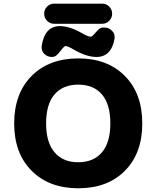

<svg xmlns="http://www.w3.org/2000/svg" viewBox="-20 -1099 842 1051"><path d="M278.3 -265.6Q324.2 -210.9 408.2 -210.9Q492.2 -210.9 538.1 -265.1Q584 -319.3 584 -423.8Q584 -528.3 538.1 -582Q492.2 -635.7 408.2 -635.7Q324.2 -635.7 278.3 -582Q232.4 -528.3 232.4 -423.8Q232.4 -319.3 278.3 -265.6ZM153.3 -683.6Q249 -779.3 408.7 -779.3Q568.4 -779.3 663.6 -683.1Q758.8 -586.9 758.8 -423.3Q758.8 -259.8 663.6 -164.1Q568.4 -68.4 408.7 -68.4Q249 -68.4 153.3 -164.1Q57.6 -259.8 57.6 -423.3Q57.6 -586.9 153.3 -683.6ZM427.7 -918Q460.9 -898.4 474.6 -898.4Q475.6 -898.4 475.6 -898.4Q479.5 -898.4 482.4 -899.4Q489.3 -904.3 508.3 -926.3Q527.3 -948.2 542 -948.2H551.8Q577.1 -948.2 593.8 -929.7Q607.4 -916 607.4 -897.5Q607.4 -892.6 607.4 -888.7Q589.8 -787.1 507.8 -787.1Q456.1 -787.1 387.7 -825.2Q352.5 -846.7 338.9 -846.7Q335 -846.7 333 -844.7Q324.2 -837.9 312.5 -821.8Q300.8 -805.7 289.6 -796.4Q278.3 -787.1 264.6 -787.1Q239.3 -787.1 221.7 -804.7Q208 -819.3 208 -837.9Q208 -842.8 208 -846.7Q224.6 -956.1 307.6 -956.1Q360.4 -956.1 427.7 -918ZM277.3 -968.8Q253.9 -968.8 237.8 -984.9Q221.7 -1001 221.7 -1023.9Q221.7 -1046.9 237.8 -1063Q253.9 -1079.1 277.3 -1079.1H539.1Q561.5 -1079.1 577.6 -1063Q593.8 -1046.9 593.8 -1023.9Q593.8 -1001 577.6 -984.9Q561.5 -968.8 539.1 -968.8Z"/></svg>

Font: Gen Jyuu GothicX Heavy
Style: Bold
Weight: 900
Designer: [Source Han Sans]
Ryoko NISHIZUKA  (kana & ideographs); Paul D. Hunt (Latin, Greek & Cyrillic); Wenlong ZHANG  (bopomofo
Version: Version 1.002.20150607